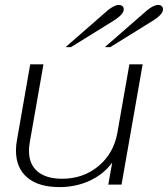

<svg xmlns="http://www.w3.org/2000/svg" viewBox="-20 -752 684 782"><path d="M45 -139Q45 -161 49 -181L103 -490H157L101 -171Q98 -153 98 -138Q98 -83 133 -53.5Q168 -24 233 -24Q319 -24 381 -75.5Q443 -127 458 -211L507 -490H561L475 0H421L437 -90Q403 -43 346.5 -16.5Q290 10 222 10Q137 10 91 -29Q45 -68 45 -139ZM419 -710Q431 -720 443 -726Q455 -732 463 -732Q473 -732 478.5 -727Q484 -722 484 -714Q484 -693 440 -666L269 -560H247ZM579 -710Q591 -720 603 -726Q615 -732 623 -732Q633 -732 638.5 -727Q644 -722 644 -714Q644 -693 600 -666L429 -560H407Z"/></svg>

Font: Fahkwang ExtraLight
Style: Italic
Weight: 275
Italic angle: -10°
Designer: Suppakit Chalermlarp | Katatrad Co.,Ltd.
Foundry: Cadson Demak Co.,Ltd.
Version: Version 1.000; ttfautohint (v1.6)